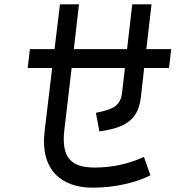

<svg xmlns="http://www.w3.org/2000/svg" viewBox="-20 -831 840 887"><path d="M423 -310 439 -224C578 -242 620 -292 631 -383L646 -517H761L771 -604H656L680 -811H591L567 -604H321L345 -811H257L232 -604H118L108 -517H221L186 -224C165 -47 263 36 408 36C509 36 604 14 675 -21L645 -106C574 -74 499 -57 418 -57C316 -57 262 -95 277 -229L311 -517H557L544 -403C537 -342 502 -325 423 -310Z"/></svg>

Font: Smiley Sans Oblique
Style: Regular
Weight: 400
Italic angle: -8°
Designer: oooooohmygosh, Nagisa Chen, Janine Sui, Heda Shi, Jian Li
Foundry: atelierAnchor
Version: Version 2.0.1